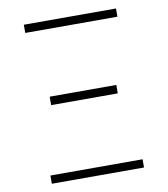

<svg xmlns="http://www.w3.org/2000/svg" viewBox="-82 -805 765 874"><g transform="rotate(-10 300.0 -367.5)"><path d="M87 -697V-735H513V-697ZM146 -353V-392H454V-353ZM87 0V-38H513V0Z"/></g></svg>

Font: Iosevka Aile Extralight
Style: Regular
Weight: 200
Designer: Belleve Invis
Foundry: Belleve Invis
Version: Version 31.1.0; ttfautohint (v1.8.4)